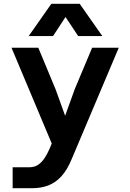

<svg xmlns="http://www.w3.org/2000/svg" viewBox="-20 -807 690 1017"><path d="M274 -335 325 -194 376 -335 468 -554H609L360 35Q336 93 305.5 126.5Q275 160 236.5 175Q198 190 148 190H47V79H135Q162 79 181 66.5Q200 54 215 32Q230 10 243 -20L254 -47L41 -554H183ZM132 -616 252 -787H402L522 -616H394L327 -717L261 -616Z"/></svg>

Font: Azeret Mono SemiBold
Style: Regular
Weight: 600
Designer: Martin Vácha
Foundry: Displaay
Version: Version 1.002